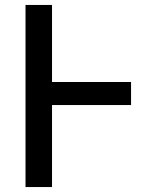

<svg xmlns="http://www.w3.org/2000/svg" viewBox="-20 -755 640 775"><path d="M83 0V-735H190V-424H509V-331H190V0Z"/></svg>

Font: Iosevka Custom SmBdEx
Style: Regular
Weight: 600
Width: 7
Monospace: yes
Designer: Belleve Invis
Foundry: Belleve Invis
Version: Version 11.2.4; ttfautohint (v1.8.4)